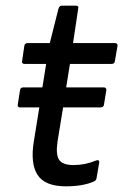

<svg xmlns="http://www.w3.org/2000/svg" viewBox="-20 -638 430 670"><path d="M210 12.2Q137.2 12.2 111.3 -27.3Q85.4 -66.9 98.1 -145L117.2 -263.2H49.8Q40.5 -263.2 42 -272.9L49.8 -323.2Q51.3 -333 61 -333H127.9L141.1 -415H64.9Q55.7 -415 57.1 -424.8L64.9 -478Q66.4 -487.8 77.1 -487.8H153.8L184.1 -607.9Q187 -618.2 195.8 -618.2H245.1Q255.9 -618.2 252.9 -607.9L234.9 -487.8H380.9Q385.3 -487.8 387.9 -485.1Q390.6 -482.4 390.1 -478L380.9 -424.8Q379.4 -415 370.1 -415H224.1L210.9 -333H342.8Q346.7 -333 349.1 -330.3Q351.6 -327.6 351.1 -323.2L342.8 -272.9Q342.8 -268.6 339.4 -265.9Q335.9 -263.2 332 -263.2H200.2L181.2 -147Q173.8 -99.6 186 -80.8Q198.2 -62 236.8 -62Q277.3 -62 315.9 -78.1Q320.8 -80.1 324 -78.1Q327.1 -76.2 326.2 -70.8L316.9 -16.1Q315.4 -8.3 308.1 -4.9Q270 12.2 210 12.2Z"/></svg>

Font: Sofia Sans
Style: Italic
Weight: 400
Italic angle: -9°
Designer: Botio Nikoltchev, Ani Petrova
Foundry: lettersoup
Version: Version 4.100